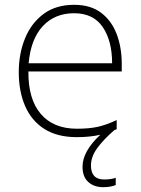

<svg xmlns="http://www.w3.org/2000/svg" viewBox="-20 -560 585 798"><path d="M358 128Q358 186 413 186Q428 186 440.5 184Q453 182 461 179V209Q452 213 438.5 215.5Q425 218 409 218Q371 218 347 196.5Q323 175 323 133Q323 69 397 0Q354 10 299 10Q218 10 164.5 -24Q111 -58 84.5 -119Q58 -180 58 -260Q58 -337 84 -400.5Q110 -464 161 -502Q212 -540 288 -540Q356 -540 399.5 -507.5Q443 -475 464.5 -419.5Q486 -364 486 -294V-263H98Q97 -148 149.5 -86.5Q202 -25 300 -25Q349 -25 384.5 -32.5Q420 -40 465 -61V-23Q460 -21 455 -19Q409 21 383.5 56.5Q358 92 358 128ZM288 -505Q208 -505 158 -451.5Q108 -398 99 -297H446Q446 -390 407 -447.5Q368 -505 288 -505Z"/></svg>

Font: Noto Sans ExtraLight
Style: Regular
Weight: 200
Designer: Monotype Design Team
Foundry: Monotype Imaging Inc.
Version: Version 2.007